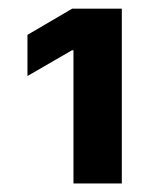

<svg xmlns="http://www.w3.org/2000/svg" viewBox="-20 -855 352 444"><path d="M261.7 -835V-430.7H149.9V-738.8H146.5L43.5 -679.2V-774.4L147 -835Z"/></svg>

Font: Inter 20pt
Style: Bold
Weight: 700
Version: Version 4.001;git-66647c0bb